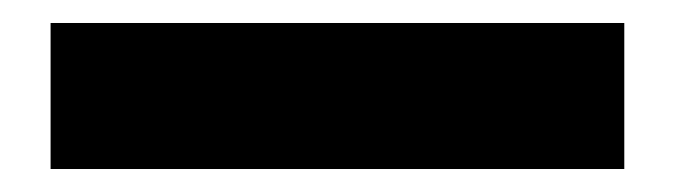

<svg xmlns="http://www.w3.org/2000/svg" viewBox="-20 -20 587 167"><path d="M24 127V0H523V127Z"/></svg>

Font: Livvic
Style: Bold
Weight: 700
Designer: Jacques Le Bailly, Baron von Fonthausen
Version: Version 1.001; ttfautohint (v1.8.2)